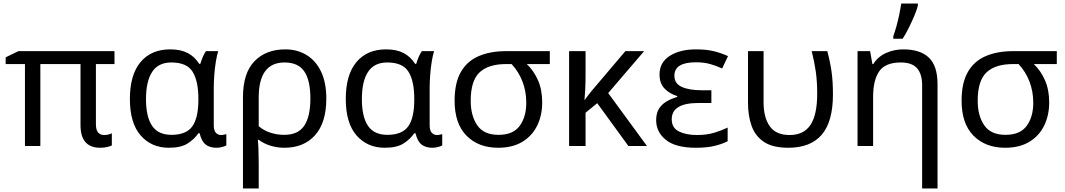

<svg xmlns="http://www.w3.org/2000/svg" viewBox="-20 -825 6016 1085"><path d="M568 -62Q582 -62 593.5 -65Q605 -68 612 -72V-3Q604 1 586.5 5.5Q569 10 546 10Q435 10 435 -118V-463H208V0H121V-463H12V-501L84 -536H627V-463H522V-124Q522 -89 535 -75.5Q548 -62 568 -62Z M934 10Q836 10 775 -59.5Q714 -129 714 -266Q714 -402 774 -474Q834 -546 942 -546Q1001 -546 1040.5 -525.5Q1080 -505 1106 -464H1112Q1117 -481 1125 -501Q1133 -521 1144 -536H1213Q1206 -514 1200 -478Q1194 -442 1191 -402Q1188 -362 1188 -326V-118Q1188 -87 1200 -74.5Q1212 -62 1229 -62Q1237 -62 1246 -64Q1255 -66 1259 -67V-3Q1252 1 1236 5.5Q1220 10 1203 10Q1166 10 1142.5 -8Q1119 -26 1108 -72H1101Q1078 -38 1040 -14Q1002 10 934 10ZM949 -63Q1032 -63 1066.5 -110.5Q1101 -158 1101 -261V-267Q1101 -367 1068.5 -419.5Q1036 -472 948 -472Q875 -472 840 -419Q805 -366 805 -265Q805 -165 839.5 -114Q874 -63 949 -63Z M1824 -268Q1824 -132 1760.5 -61Q1697 10 1587 10Q1547 10 1509 -1.5Q1471 -13 1442 -35H1437Q1439 -19 1440.5 17Q1442 53 1442 98V240H1353V-275Q1353 -412 1418 -479Q1483 -546 1592 -546Q1660 -546 1712.5 -514Q1765 -482 1794.5 -420Q1824 -358 1824 -268ZM1588 -472Q1442 -472 1442 -274V-112Q1471 -87 1508.5 -75Q1546 -63 1586 -63Q1665 -63 1699.5 -115Q1734 -167 1734 -268Q1734 -371 1699.5 -421.5Q1665 -472 1588 -472Z M2154 10Q2056 10 1995 -59.5Q1934 -129 1934 -266Q1934 -402 1994 -474Q2054 -546 2162 -546Q2221 -546 2260.5 -525.5Q2300 -505 2326 -464H2332Q2337 -481 2345 -501Q2353 -521 2364 -536H2433Q2426 -514 2420 -478Q2414 -442 2411 -402Q2408 -362 2408 -326V-118Q2408 -87 2420 -74.5Q2432 -62 2449 -62Q2457 -62 2466 -64Q2475 -66 2479 -67V-3Q2472 1 2456 5.5Q2440 10 2423 10Q2386 10 2362.5 -8Q2339 -26 2328 -72H2321Q2298 -38 2260 -14Q2222 10 2154 10ZM2169 -63Q2252 -63 2286.5 -110.5Q2321 -158 2321 -261V-267Q2321 -367 2288.5 -419.5Q2256 -472 2168 -472Q2095 -472 2060 -419Q2025 -366 2025 -265Q2025 -165 2059.5 -114Q2094 -63 2169 -63Z M3044 -246Q3044 -174 3016 -116Q2988 -58 2932.5 -24Q2877 10 2795 10Q2684 10 2616.5 -58Q2549 -126 2549 -256Q2549 -357 2584.5 -418.5Q2620 -480 2685.5 -508Q2751 -536 2840 -536H3087V-463H2957Q2996 -426 3020 -372Q3044 -318 3044 -246ZM2640 -256Q2640 -171 2677 -117Q2714 -63 2797 -63Q2880 -63 2917 -114Q2954 -165 2954 -244Q2954 -309 2932.5 -364.5Q2911 -420 2871 -463H2840Q2740 -463 2690 -416Q2640 -369 2640 -256Z M3620 -536 3417 -299 3636 0H3531L3355 -242L3289 -188V0H3196V-536H3289V-397Q3289 -357 3287 -319Q3285 -281 3283 -261H3285Q3294 -274 3304.5 -287.5Q3315 -301 3324 -312L3514 -536Z M4000 -315V-243H3927Q3776 -243 3776 -151Q3776 -102 3817 -82Q3858 -62 3918 -62Q3974 -62 4016.5 -75Q4059 -88 4092 -104V-27Q4061 -11 4018 -0.5Q3975 10 3913 10Q3798 10 3743 -34.5Q3688 -79 3688 -146Q3688 -186 3704.5 -211.5Q3721 -237 3748 -252.5Q3775 -268 3807 -277V-282Q3762 -296 3734.5 -325.5Q3707 -355 3707 -404Q3707 -472 3764.5 -509Q3822 -546 3913 -546Q3971 -546 4012.5 -536Q4054 -526 4094 -508L4061 -438Q4028 -453 3993.5 -463Q3959 -473 3912 -473Q3791 -473 3791 -397Q3791 -353 3832.5 -334Q3874 -315 3944 -315Z M4435 10Q4346 10 4296.5 -23.5Q4247 -57 4227 -114.5Q4207 -172 4207 -243V-536H4295V-246Q4295 -161 4330 -111.5Q4365 -62 4442 -62Q4522 -62 4560 -119Q4598 -176 4598 -296Q4598 -366 4590 -421Q4582 -476 4567 -536H4655Q4671 -477 4679 -421.5Q4687 -366 4687 -292Q4687 -137 4623.5 -63.5Q4560 10 4435 10Z M5084 -546Q5180 -546 5229 -499.5Q5278 -453 5278 -349V240H5191V-343Q5191 -407 5162 -439.5Q5133 -472 5071 -472Q4983 -472 4948.5 -422Q4914 -372 4914 -278V0H4826V-536H4897L4910 -463H4915Q4941 -505 4987 -525.5Q5033 -546 5084 -546ZM5028 -606V-620Q5037 -645 5046 -677.5Q5055 -710 5062 -744Q5069 -778 5073 -805H5167V-794Q5162 -772 5148 -738.5Q5134 -705 5116.5 -669.5Q5099 -634 5081 -606Z M5909 -246Q5909 -174 5881 -116Q5853 -58 5797.5 -24Q5742 10 5660 10Q5549 10 5481.5 -58Q5414 -126 5414 -256Q5414 -357 5449.5 -418.5Q5485 -480 5550.5 -508Q5616 -536 5705 -536H5952V-463H5822Q5861 -426 5885 -372Q5909 -318 5909 -246ZM5505 -256Q5505 -171 5542 -117Q5579 -63 5662 -63Q5745 -63 5782 -114Q5819 -165 5819 -244Q5819 -309 5797.5 -364.5Q5776 -420 5736 -463H5705Q5605 -463 5555 -416Q5505 -369 5505 -256Z"/></svg>

Font: Noto IKEA Simplified Chinese
Style: Regular
Weight: 400
Designer: Monotype Design Team
Foundry: Monotype Imaging Inc.
Version: Version 1.100